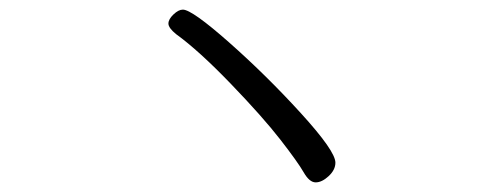

<svg xmlns="http://www.w3.org/2000/svg" viewBox="-20 -553 1040 399"><path d="M346 -482Q330 -495 330 -504Q330 -513 340.5 -523Q351 -533 360 -533Q379 -533 456.5 -464.5Q534 -396 605.5 -317.5Q677 -239 677 -215Q677 -200 663 -187Q649 -174 636 -174Q623 -174 611 -195Q599 -216 562.5 -263Q526 -310 459.5 -379Q393 -448 346 -482Z"/></svg>

Font: LXGW Bright GB
Style: Regular
Weight: 400
Designer: Christian Thalmann (Catharsis Fonts)
Foundry: LXGW / Christian Thalmann (Catharsis Fonts) / Fontworks Inc.
Version: Version 5.510